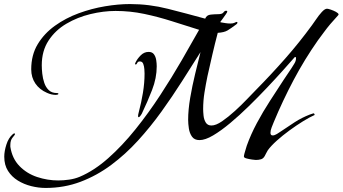

<svg xmlns="http://www.w3.org/2000/svg" viewBox="-20 -774 1690 947"><path d="M205 153Q170 153 134 144Q98 135 68 116.5Q38 98 19.5 69Q1 40 1 -1Q1 -28 11.5 -61Q22 -94 43 -112Q47 -116 51 -116Q54 -116 54 -113Q54 -109 42.5 -96Q31 -83 31 -59V-50Q40 8 76 45Q112 82 163 99Q214 116 267 116Q293 116 321 112Q349 108 373 98Q444 68 513.5 6.5Q583 -55 648 -136Q713 -217 770.5 -305Q828 -393 876.5 -477Q925 -561 962 -627Q895 -648 827.5 -669.5Q760 -691 691 -705.5Q622 -720 550 -720Q490 -720 426 -704.5Q362 -689 307.5 -657Q253 -625 219.5 -574Q186 -523 186 -452Q186 -434 188.5 -410.5Q191 -387 198.5 -365Q206 -343 221 -329Q236 -315 261 -315Q263 -315 265.5 -314.5Q268 -314 268 -311Q268 -308 262.5 -307Q257 -306 255 -306Q234 -306 212 -316Q175 -332 154.5 -362Q134 -392 134 -432Q134 -503 166 -556Q198 -609 251 -647Q304 -685 368 -708.5Q432 -732 498 -743Q564 -754 621 -754Q716 -754 808.5 -730.5Q901 -707 992 -682Q999 -700 1019.5 -702Q1040 -704 1056 -704Q1076 -704 1082 -712.5Q1088 -721 1095 -721Q1101 -721 1101 -716Q1101 -714 1093.5 -703Q1086 -692 1077.5 -680.5Q1069 -669 1066 -665H1067Q1068 -665 1068 -664.5Q1068 -664 1068 -664Q1080 -662 1092 -660Q1104 -658 1116 -658Q1130 -658 1137.5 -662Q1145 -666 1148 -666Q1151 -666 1151 -663Q1151 -659 1148.5 -656.5Q1146 -654 1143 -652Q1119 -634 1102.5 -624Q1086 -614 1054 -612Q1040 -559 1027.5 -505Q1015 -451 1003 -397Q995 -358 988.5 -317.5Q982 -277 982 -236Q982 -223 984 -203.5Q986 -184 995 -169.5Q1004 -155 1023 -155Q1045 -155 1075.5 -176Q1106 -197 1139 -227Q1172 -257 1199.5 -286Q1227 -315 1243 -331Q1317 -406 1387 -485.5Q1457 -565 1519 -650Q1526 -659 1539 -678.5Q1552 -698 1567 -714.5Q1582 -731 1593 -731Q1598 -731 1611.5 -726.5Q1625 -722 1637 -715.5Q1649 -709 1650 -703Q1650 -702 1649.5 -701.5Q1649 -701 1649 -700L1609 -655Q1593 -636 1578 -615.5Q1563 -595 1548 -575Q1482 -481 1428 -379Q1374 -277 1330 -171Q1326 -161 1320 -146Q1314 -131 1314 -119Q1314 -106 1325 -106Q1334 -106 1345.5 -113Q1357 -120 1364 -125Q1399 -149 1434 -171.5Q1469 -194 1508 -209Q1509 -209 1517 -212Q1525 -215 1526 -215Q1529 -215 1530.5 -212Q1532 -209 1532 -207Q1507 -196 1474 -175.5Q1441 -155 1407.5 -130.5Q1374 -106 1345.5 -80.5Q1317 -55 1301 -33Q1297 -26 1293.5 -19.5Q1290 -13 1286 -5Q1279 8 1267.5 11.5Q1256 15 1242 15Q1238 15 1223.5 13Q1209 11 1196 7.5Q1183 4 1183 -2Q1183 -7 1186 -18Q1189 -29 1192.5 -40Q1196 -51 1197 -55Q1217 -111 1247 -167Q1277 -223 1312 -277Q1347 -331 1379 -380Q1392 -400 1405.5 -419.5Q1419 -439 1431 -459Q1440 -473 1440 -486Q1440 -488 1439.5 -490.5Q1439 -493 1437 -493Q1433 -493 1430 -488Q1410 -465 1375 -426Q1340 -387 1297 -341.5Q1254 -296 1207.5 -250.5Q1161 -205 1115.5 -167Q1070 -129 1031 -106Q992 -83 964 -83Q939 -83 927 -100Q915 -117 911.5 -140.5Q908 -164 908 -183Q908 -232 918 -291Q928 -350 942.5 -409.5Q957 -469 969 -517Q926 -449 878 -373.5Q830 -298 776 -223Q722 -148 660.5 -80.5Q599 -13 528.5 39.5Q458 92 377.5 122.5Q297 153 205 153ZM664 -196Q662 -196 661.5 -198Q661 -200 661 -201Q661 -207 662.5 -212.5Q664 -218 665 -223Q677 -268 685 -316.5Q693 -365 693 -411Q693 -419 692 -433Q691 -447 686.5 -459Q682 -471 670 -471Q660 -471 657 -463.5Q654 -456 649 -456Q646 -456 646 -459Q646 -461 648 -465Q657 -484 674 -501Q691 -518 713 -518Q731 -518 739.5 -506Q748 -494 750.5 -477.5Q753 -461 753 -447Q753 -389 730 -330Q707 -271 682 -219Q681 -215 674.5 -205.5Q668 -196 664 -196Z"/></svg>

Font: My Soul
Style: Regular
Weight: 400
Designer: Robert E. Leuschke
Foundry: Robert E. Leuschke
Version: Version 1.010; ttfautohint (v1.8.4.7-5d5b)